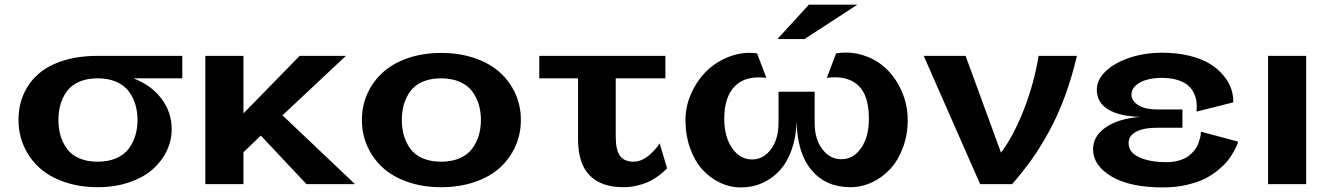

<svg xmlns="http://www.w3.org/2000/svg" viewBox="-20 -797 5763 831"><path d="M769 -458H557.1Q632.8 -429.7 678 -371.1Q723.1 -312.5 723.1 -237.8Q723.1 -189.5 701.9 -144.5Q680.7 -99.6 641.1 -64.5Q601.6 -29.3 539.8 -8.1Q478 13.2 402.8 13.2Q324.2 13.2 259 -9.3Q193.8 -31.7 150.6 -71Q107.4 -110.4 83.7 -163.6Q60.1 -216.8 60.1 -277.8Q60.1 -338.9 82.3 -389.6Q104.5 -440.4 146.7 -477.3Q189 -514.2 254.4 -534.7Q319.8 -555.2 402.8 -555.2H769ZM402.8 -97.2Q448.7 -97.2 483.4 -112.3Q518.1 -127.4 537.4 -153.8Q556.6 -180.2 565.9 -211.2Q575.2 -242.2 575.2 -277.8Q575.2 -313.5 565.9 -344.5Q556.6 -375.5 537.4 -401.6Q518.1 -427.7 483.4 -442.9Q448.7 -458 402.8 -458Q356.4 -458 322.3 -442.9Q288.1 -427.7 269.3 -401.6Q250.5 -375.5 241.7 -344.7Q232.9 -314 232.9 -277.8Q232.9 -241.7 241.7 -210.9Q250.5 -180.2 269.3 -153.8Q288.1 -127.4 322.3 -112.3Q356.4 -97.2 402.8 -97.2Z M868.7 0V-555.2H1033.7V-306.2L1276.9 -555.2H1477.1L1202.6 -297.9L1516.6 0H1306.6L1108.9 -210L1033.7 -138.2V0Z M1889.2 -567.9Q1968.8 -567.9 2034.4 -545.4Q2100.1 -522.9 2143.6 -483.6Q2187 -444.3 2210.7 -391.6Q2234.4 -338.9 2234.4 -277.8Q2234.4 -216.8 2210.7 -163.6Q2187 -110.4 2143.6 -71Q2100.1 -31.7 2034.4 -9.3Q1968.8 13.2 1889.2 13.2Q1810.5 13.2 1745.4 -9.3Q1680.2 -31.7 1637 -71Q1593.8 -110.4 1570.1 -163.6Q1546.4 -216.8 1546.4 -277.8Q1546.4 -338.9 1570.1 -391.6Q1593.8 -444.3 1637 -483.6Q1680.2 -522.9 1745.4 -545.4Q1810.5 -567.9 1889.2 -567.9ZM1889.2 -97.2Q1935.1 -97.2 1969.7 -112.3Q2004.4 -127.4 2023.7 -153.8Q2043 -180.2 2052.2 -211.2Q2061.5 -242.2 2061.5 -277.8Q2061.5 -313.5 2052.2 -344.5Q2043 -375.5 2023.7 -401.6Q2004.4 -427.7 1969.7 -442.9Q1935.1 -458 1889.2 -458Q1842.8 -458 1808.6 -442.9Q1774.4 -427.7 1755.6 -401.6Q1736.8 -375.5 1728 -344.7Q1719.2 -314 1719.2 -277.8Q1719.2 -241.7 1728 -210.9Q1736.8 -180.2 1755.6 -153.8Q1774.4 -127.4 1808.6 -112.3Q1842.8 -97.2 1889.2 -97.2Z M2314 -458V-555.2H2859.9V-458H2645V-206.1Q2645 -148.4 2663.1 -122.8Q2681.2 -97.2 2723.1 -97.2Q2740.7 -97.2 2758.8 -105.5Q2776.9 -113.8 2790 -125.5Q2803.2 -137.2 2813.7 -148.7Q2824.2 -160.2 2829.6 -168.5L2835 -176.8L2867.2 -68.8Q2864.3 -65.4 2859.1 -60.1Q2854 -54.7 2835.9 -40.5Q2817.9 -26.4 2797.6 -15.4Q2777.3 -4.4 2744.9 4.4Q2712.4 13.2 2677.7 13.2Q2582.5 13.2 2532.2 -37.8Q2481.9 -88.9 2481.9 -193.8V-458Z M3481 -776.9H3690.9L3461.9 -627.9H3344.7ZM3505.9 -399.9V-265.1Q3505.9 -194.8 3539.1 -151.4Q3572.3 -107.9 3621.6 -107.9Q3673.3 -107.9 3707 -156.2Q3740.7 -204.6 3740.7 -283.2Q3740.7 -386.7 3692.6 -429.2Q3644.5 -471.7 3558.6 -460L3598.6 -565.9Q3661.6 -576.2 3719.7 -556.6Q3777.8 -537.1 3818.8 -496.6Q3859.9 -456.1 3884.3 -398.4Q3908.7 -340.8 3908.7 -277.8Q3908.7 -213.4 3887.9 -158Q3867.2 -102.5 3833 -65.7Q3798.8 -28.8 3753.9 -7.8Q3709 13.2 3660.6 13.2Q3554.7 13.2 3492.7 -60.3Q3430.7 -133.8 3427.7 -271Q3425.8 -204.1 3406.7 -149.9Q3387.7 -95.7 3355.5 -60.1Q3323.2 -24.4 3280.3 -5.1Q3237.3 14.2 3187.5 14.2Q3139.6 14.2 3096.2 -6.3Q3052.7 -26.9 3019.5 -63.7Q2986.3 -100.6 2966.6 -156.2Q2946.8 -211.9 2946.8 -277.8Q2946.8 -338.4 2972.9 -395.3Q2999 -452.1 3041.3 -492.4Q3083.5 -532.7 3140.9 -553.5Q3198.2 -574.2 3256.8 -565.9L3296.9 -460Q3208 -471.2 3161.4 -424.8Q3114.7 -378.4 3114.7 -283.2Q3114.7 -205.1 3148.7 -156Q3182.6 -106.9 3234.9 -106.9Q3283.7 -106.9 3316.7 -150.9Q3349.6 -194.8 3349.6 -266.1V-399.9Z M4475.1 -555.2H4641.1Q4618.7 -460 4587.9 -377.4Q4557.1 -294.9 4520 -227.3Q4482.9 -159.7 4444.8 -106.2Q4406.7 -52.7 4360.4 0H4222.2L3978 -555.2H4159.2L4312.5 -136.2Q4367.7 -210 4412.1 -324.5Q4456.5 -439 4475.1 -555.2Z M5177.7 -227.1 5338.9 -184.1Q5337.9 -180.2 5335.4 -172.9Q5333 -165.5 5322 -145Q5311 -124.5 5296.9 -105.7Q5282.7 -86.9 5256.1 -64.2Q5229.5 -41.5 5197.5 -24.9Q5165.5 -8.3 5117.4 2.9Q5069.3 14.2 5013.7 14.2Q4870.1 14.2 4790.5 -33.4Q4710.9 -81.1 4710.9 -150.9Q4710.9 -208.5 4766.6 -246.3Q4822.3 -284.2 4916 -291Q4825.7 -293.5 4776.4 -323.2Q4727.1 -353 4727.1 -409.2Q4727.1 -452.6 4766.4 -489.5Q4805.7 -526.4 4870.4 -547.6Q4935.1 -568.8 5008.8 -568.8Q5074.2 -568.8 5127.9 -555.7Q5181.6 -542.5 5216.6 -520.8Q5251.5 -499 5275.1 -470.7Q5298.8 -442.4 5308.6 -413.1Q5318.4 -383.8 5317.9 -354L5158.7 -314Q5161.1 -335.9 5158.7 -355.7Q5156.2 -375.5 5146.7 -395Q5137.2 -414.6 5120.6 -428.5Q5104 -442.4 5075.2 -451.2Q5046.4 -460 5008.8 -460Q4974.6 -460 4945.6 -452.4Q4916.5 -444.8 4896.7 -428Q4877 -411.1 4877 -387.2Q4877 -361.8 4905.5 -342.5Q4934.1 -323.2 4990.7 -323.2H5097.7V-244.1H4990.7Q4928.7 -244.1 4896.7 -226.6Q4864.7 -209 4864.7 -178.2Q4864.7 -137.2 4910.6 -116.2Q4956.5 -95.2 5028.8 -95.2Q5059.1 -95.2 5083.7 -102.5Q5108.4 -109.9 5123.5 -121.3Q5138.7 -132.8 5149.9 -147Q5161.1 -161.1 5166.3 -175.3Q5171.4 -189.5 5174.3 -200.9Q5177.2 -212.4 5177.2 -219.7Z M5468.3 0V-555.2H5633.3V0Z"/></svg>

Font: Sporting Grotesque
Style: Bold
Weight: 700
Designer: Lucas LE BIHAN
Foundry: Lucas LE BIHAN
Version: Version 2.002;PS 2.2;hotconv 1.0.88;makeotf.lib2.5.647800